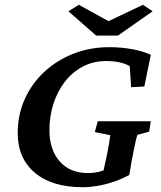

<svg xmlns="http://www.w3.org/2000/svg" viewBox="-20 -781 679 810"><path d="M329.1 8.8Q199.2 8.8 127 -52.2Q54.7 -113.3 54.7 -219.7Q54.7 -295.9 84 -361.8Q113.3 -427.7 166 -477.1Q218.8 -526.4 289.1 -554.2Q359.4 -582 441.4 -582Q490.2 -582 536.6 -573.7Q583 -565.4 616.2 -549.8L588.9 -416L533.2 -413.1L527.3 -502Q508.8 -512.7 483.4 -518.1Q458 -523.4 426.8 -523.4Q373 -523.4 329.1 -500Q285.2 -476.6 253.9 -436.5Q222.7 -396.5 205.6 -343.8Q188.5 -291 188.5 -232.4Q188.5 -149.4 231.9 -100.1Q275.4 -50.8 351.6 -50.8Q363.3 -50.8 378.9 -52.7Q394.5 -54.7 410.6 -60.1Q426.8 -65.4 441.4 -75.2L408.2 -21.5L429.7 -121.1Q433.6 -137.7 436.5 -155.3Q439.5 -172.9 441.9 -187.5Q444.3 -202.1 445.3 -210.9L379.9 -223.6L392.6 -269.5H616.2L609.4 -225.6L559.6 -211.9Q556.6 -204.1 552.2 -184.6Q547.9 -165 543 -140.6Q539.1 -119.1 534.7 -97.2Q530.3 -75.2 525.4 -43Q495.1 -26.4 460.9 -14.6Q426.8 -2.9 392.6 2.9Q358.4 8.8 329.1 8.8ZM268.6 -733.4 312.5 -760.7 466.8 -675.8H404.3L583 -760.7L624 -733.4L477.5 -630.9H385.7Z"/></svg>

Font: Crimson Pro SemiBold
Style: Italic
Weight: 600
Italic angle: -12°
Designer: Jacques Le Bailly
Foundry: Baron von Fonthausen
Version: Version 1.003